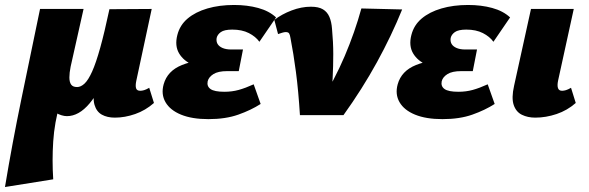

<svg xmlns="http://www.w3.org/2000/svg" viewBox="-63 -463 2370 772"><path d="M-43 289Q-14 114 23 -65Q60 -244 98 -427H273L221 -195Q216 -170 216 -151.5Q216 -133 223 -123Q230 -113 247 -113Q262 -113 277 -127Q292 -141 307.5 -175.5Q323 -210 340 -271Q357 -332 377 -426H444Q415 -291 377.5 -194.5Q340 -98 297 -47Q254 4 206 4Q196 4 184.5 0.5Q173 -3 162.5 -9Q152 -15 142 -24.5Q132 -34 124 -46H178Q156 29 151 105.5Q146 182 151 258ZM399 10Q368 10 346.5 -2Q325 -14 317 -41.5Q309 -69 318 -117L381 -426L547 -427L485 -138Q481 -119 484 -108.5Q487 -98 501 -98Q508 -98 516.5 -100.5Q525 -103 537 -110L556 -49Q522 -19 480.5 -4.5Q439 10 399 10Z M775 16Q709 16 665 -2Q621 -20 602.5 -52Q584 -84 595 -124Q610 -178 668.5 -201.5Q727 -225 808 -225L801 -185Q752 -185 713.5 -201.5Q675 -218 657 -248.5Q639 -279 650 -322Q660 -362 691.5 -388.5Q723 -415 771 -429Q819 -443 878 -443Q931 -443 975 -431Q1019 -419 1047 -393L980 -295Q965 -316 937.5 -330Q910 -344 871 -344Q839 -344 825 -334Q811 -324 808 -310Q806 -296 812 -286Q818 -276 832 -270Q846 -264 867 -264H914L897 -177H850Q814 -177 795 -165Q776 -153 772 -136Q768 -116 783.5 -105Q799 -94 839 -94Q870 -94 897 -101.5Q924 -109 957 -124L985 -45Q946 -20 895 -2Q844 16 775 16Z M1143 0Q1140 -48 1136 -91.5Q1132 -135 1127 -173Q1122 -211 1116.5 -245Q1111 -279 1105 -310Q1103 -323 1099.5 -328.5Q1096 -334 1086 -334Q1080 -334 1072 -331.5Q1064 -329 1055 -326L1040 -383Q1070 -406 1109.5 -421Q1149 -436 1187 -436Q1218 -436 1235.5 -425.5Q1253 -415 1261.5 -395Q1270 -375 1272 -347Q1277 -293 1277 -245.5Q1277 -198 1274.5 -149Q1272 -100 1268 -42L1222 -45Q1282 -141 1323 -237.5Q1364 -334 1390 -429L1554 -425Q1511 -319 1452.5 -212.5Q1394 -106 1318 0Z M1716 16Q1650 16 1606 -2Q1562 -20 1543.5 -52Q1525 -84 1536 -124Q1551 -178 1609.5 -201.5Q1668 -225 1749 -225L1742 -185Q1693 -185 1654.5 -201.5Q1616 -218 1598 -248.5Q1580 -279 1591 -322Q1601 -362 1632.5 -388.5Q1664 -415 1712 -429Q1760 -443 1819 -443Q1872 -443 1916 -431Q1960 -419 1988 -393L1921 -295Q1906 -316 1878.5 -330Q1851 -344 1812 -344Q1780 -344 1766 -334Q1752 -324 1749 -310Q1747 -296 1753 -286Q1759 -276 1773 -270Q1787 -264 1808 -264H1855L1838 -177H1791Q1755 -177 1736 -165Q1717 -153 1713 -136Q1709 -116 1724.5 -105Q1740 -94 1780 -94Q1811 -94 1838 -101.5Q1865 -109 1898 -124L1926 -45Q1887 -20 1836 -2Q1785 16 1716 16Z M2089 10Q2059 10 2035.5 -1.5Q2012 -13 2002.5 -41Q1993 -69 2004 -118L2072 -427H2244L2181 -139Q2177 -120 2180.5 -109Q2184 -98 2197 -98Q2204 -98 2212.5 -100.5Q2221 -103 2233 -110L2252 -49Q2218 -19 2175 -4.5Q2132 10 2089 10Z"/></svg>

Font: Ysabeau Black
Style: Italic
Weight: 900
Italic angle: -12°
Version: Version 2.000;gftools[0.9.27.dev2+g8671c4b]